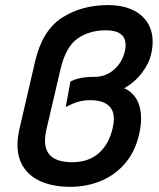

<svg xmlns="http://www.w3.org/2000/svg" viewBox="-20 -720 620 750"><path d="M48.3 -154.3Q48.3 -182.1 55.7 -214.8L116.7 -478.5Q145 -601.1 221.9 -650.6Q298.8 -700.2 402.8 -700.2Q453.6 -700.2 492.9 -683.6Q532.2 -667 554.2 -634.5Q576.2 -602.1 576.2 -556.6Q576.2 -534.2 570.3 -507.8Q562 -471.7 534.2 -435.1Q506.3 -398.4 464.8 -375.5Q498 -360.8 514.6 -330.1Q531.2 -299.3 531.2 -256.8Q531.2 -229.5 523.4 -195.3Q508.3 -128.4 469.2 -82.5Q430.2 -36.6 374.5 -13.4Q318.8 9.8 253.9 9.8Q193.4 9.8 147 -8.3Q100.6 -26.4 74.5 -63.2Q48.3 -100.1 48.3 -154.3ZM420.4 -220.7Q424.8 -239.7 424.8 -254.9Q424.8 -292 401.1 -310.3Q377.4 -328.6 333 -328.6Q306.2 -328.6 284.7 -322.3Q263.2 -315.9 236.8 -301.8L254.9 -400.9Q286.6 -419.9 350.6 -419.9Q395 -420.4 426.5 -449Q458 -477.5 467.8 -520Q470.7 -533.2 470.7 -543.9Q470.7 -601.6 393.6 -601.6Q328.6 -601.6 282.5 -569.1Q236.3 -536.6 215.8 -447.3L160.6 -211.4Q155.8 -189.9 155.8 -170.4Q155.8 -86.4 262.2 -86.4Q325.7 -86.4 365.7 -121.6Q405.8 -156.7 420.4 -220.7Z"/></svg>

Font: Acari Sans SemiBold
Style: Italic
Weight: 600
Italic angle: -13°
Designer: Alfredo Marco Pradil and Stefan Peev
Foundry: Hanken Design Co.
Version: Version 1.045;January 11, 2019;FontCreator 11.5.0.2425 64-bi